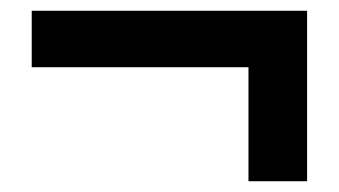

<svg xmlns="http://www.w3.org/2000/svg" viewBox="-20 -447 630 357"><path d="M442 -110V-322H39V-427H551V-110Z"/></svg>

Font: Noto Sans SC Thin
Style: Bold
Weight: 700
Version: Version 2.004-H2;hotconv 1.0.118;makeotfexe 2.5.65603